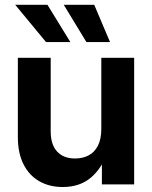

<svg xmlns="http://www.w3.org/2000/svg" viewBox="-20 -751 619 782"><path d="M235.4 10.7Q181.2 10.7 139.9 -12.9Q98.6 -36.6 75.7 -82Q52.7 -127.4 52.7 -192.9V-515.6H186.5V-216.3Q186.5 -162.1 212.6 -133.8Q238.8 -105.5 285.6 -105.5Q316.9 -105.5 341.1 -118.2Q365.2 -130.9 378.9 -157.7Q392.6 -184.6 392.6 -226.6V-515.6H526.4V0H395V-132.8H418.9Q394.5 -64.5 349.4 -26.9Q304.2 10.7 235.4 10.7ZM332 -579.6 239.7 -731.4H363.8L428.2 -579.6ZM167.5 -579.6 42 -731.4H173.3L266.6 -579.6Z"/></svg>

Font: Inter Cardless Display
Style: Bold
Weight: 700
Designer: Rasmus Andersson
Foundry: rsms
Version: Version 4.001;git-9221beed3